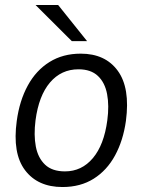

<svg xmlns="http://www.w3.org/2000/svg" viewBox="-20 -743 574 773"><path d="M231.5 10Q132 10 80.8 -57.8Q29.5 -125.5 47.5 -256.5Q58.5 -337.5 91.8 -398.5Q125 -459.5 179 -493.2Q233 -527 305 -527Q404 -527 454.2 -458Q504.5 -389 487 -256.5Q476 -177.5 443.2 -117.2Q410.5 -57 357.2 -23.5Q304 10 231.5 10ZM241.5 -53Q309 -53 354 -106.5Q399 -160 412 -258.5Q420 -317.5 411.2 -364Q402.5 -410.5 374.2 -437.2Q346 -464 296 -464Q226.5 -464 181.2 -410.8Q136 -357.5 123 -258.5Q115.5 -199.5 124.2 -153.2Q133 -107 161.5 -80Q190 -53 241.5 -53ZM214 -723H123L269 -577.5H330.5Z"/></svg>

Font: Public Sans Light
Style: Italic
Weight: 300
Italic angle: -8°
Designer: The Public Sans project authors (U.S. Web Design System). Libre Franklin designed by Pablo Impallari and Rodrigo Fuenzal
Version: Version 1.007; ttfautohint (v1.8.1) -l 8 -r 50 -G 200 -x 14 